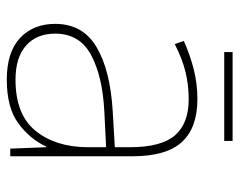

<svg xmlns="http://www.w3.org/2000/svg" viewBox="-88 -590 688 551"><g transform="rotate(90 255.5 -314.0)"><path d="M264 -537Q346 -537 387 -492.5Q428 -448 428 -350V0H406L402 -103H400Q379 -57 334 -23.5Q289 10 208 10Q129 10 88.5 -28Q48 -66 48 -129Q48 -208 114.5 -247.5Q181 -287 299 -294L402 -300V-343Q402 -433 368 -472.5Q334 -512 264 -512Q224 -512 186.5 -503Q149 -494 106 -472L97 -498Q137 -516 178.5 -526.5Q220 -537 264 -537ZM301 -270Q199 -265 137.5 -232Q76 -199 76 -129Q76 -76 110 -45.5Q144 -15 208 -15Q308 -15 354.5 -72Q401 -129 402 -220V-275ZM384 -638V-614H129V-638Z"/></g></svg>

Font: Noto Sans Devanagari Thin
Style: Regular
Weight: 100
Designer: Jelle Bosma - Monotype Design Team
Foundry: Monotype Imaging Inc.
Version: Version 2.004; ttfautohint (v1.8.4.7-5d5b)